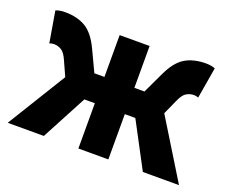

<svg xmlns="http://www.w3.org/2000/svg" viewBox="-90 -648 940 789"><g transform="rotate(20 380.5 -254.0)"><path d="M6 0 164 -257 136 -319Q123 -350 107.5 -359.5Q92 -369 74 -369Q69 -369 64.5 -368Q60 -367 55 -365L32 -501Q49 -508 72 -508Q126 -508 163 -486Q200 -464 228 -404L271 -313H315V-496H446V-313H490L533 -404Q561 -464 598 -486Q635 -508 689 -508Q712 -508 729 -501L706 -365Q701 -367 696.5 -368Q692 -369 687 -369Q669 -369 653.5 -359.5Q638 -350 625 -319L597 -257L755 0H597L492 -198H446V0H315V-198H269L164 0Z"/></g></svg>

Font: Giro Regular
Style: Bold
Weight: 700
Designer: Paul D. Hunt
Foundry: Adobe Systems Incorporated
Version: Version 1.000;PS 1.0;hotconv 1.0.88;makeotf.lib2.5.647800